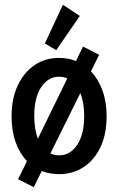

<svg xmlns="http://www.w3.org/2000/svg" viewBox="-20 -713 490 796"><path d="M120 63 55 30 92 -45Q62 -76 45 -123Q28 -170 28 -231Q28 -305 54 -359.5Q80 -414 124 -443.5Q168 -473 225 -473Q262 -473 295 -460L324 -520L391 -486L357 -417Q387 -386 404.5 -338.5Q422 -291 422 -231Q422 -156 396 -102Q370 -48 325.5 -19.5Q281 9 225 9Q187 9 153 -4ZM122 -232Q122 -177 137 -138L259 -388Q243 -395 225 -395Q180 -395 151 -352Q122 -309 122 -232ZM225 -69Q271 -69 300 -112.5Q329 -156 329 -232Q329 -288 313 -327L189 -77Q206 -69 225 -69ZM213 -505 166 -533 241 -693 311 -647Z"/></svg>

Font: Inconsolata SemiCondensed SemiBold
Style: Regular
Weight: 600
Width: 4
Monospace: yes
Designer: Raph Levien, Cyreal, Brenton Simpson
Foundry: Raph Levien, Cyreal, Google
Version: Version 3.001; ttfautohint (v1.8.2.53-6de2)